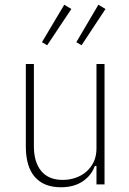

<svg xmlns="http://www.w3.org/2000/svg" viewBox="-20 -778 544 810"><path d="M387 -78H380Q366 -38 329 -13Q292 12 237 12Q165 12 127 -31.5Q89 -75 89 -160V-508H123V-161Q123 -94 154 -56.5Q185 -19 245 -19Q273 -19 299 -28Q325 -37 344.5 -54Q364 -71 375.5 -95.5Q387 -120 387 -151V-508H421V0H387ZM179 -587 157 -600 251 -758 281 -740ZM324 -587 302 -600 395 -758 425 -740Z"/></svg>

Font: IBM Plex Sans Condensed ExtraLight
Style: Regular
Weight: 200
Width: 3
Designer: Mike Abbink, Paul van der Laan, Pieter van Rosmalen
Foundry: Bold Monday
Version: Version 1.3